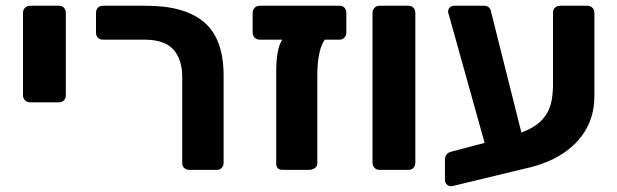

<svg xmlns="http://www.w3.org/2000/svg" viewBox="-20 -591 2147 668"><path d="M85 -235Q74 -235 67 -242Q60 -249 60 -260V-546Q60 -557 67 -564Q74 -571 85 -571H185Q196 -571 202.5 -564Q209 -557 209 -546V-260Q209 -249 202.5 -242Q196 -235 185 -235Z M639 0Q628 0 621 -6.5Q614 -13 614 -24V-322Q614 -385 583 -419Q552 -453 483 -453H338Q327 -453 320.5 -460Q314 -467 314 -478V-546Q314 -557 320.5 -564Q327 -571 338 -571H489Q623 -571 690.5 -513.5Q758 -456 758 -327V-25Q758 -14 751.5 -7Q745 0 734 0Z M963 0Q941 0 941 -22V-342Q941 -422 962 -453H884Q873 -453 866 -460Q859 -467 859 -478V-546Q859 -557 866 -564Q873 -571 884 -571H1161Q1172 -571 1178.5 -564Q1185 -557 1185 -546V-478Q1185 -468 1178.5 -460.5Q1172 -453 1161 -453H1110Q1097 -435 1090.5 -403Q1084 -371 1084 -332V-22Q1084 -12 1075 -6Q1066 0 1056 0Z M1301 0Q1290 0 1283 -7Q1276 -14 1276 -25V-546Q1276 -557 1283 -564Q1290 -571 1301 -571H1401Q1412 -571 1418.5 -564Q1425 -557 1425 -546V-25Q1425 -14 1418.5 -7Q1412 0 1401 0Z M1556 56Q1545 59 1536.5 52.5Q1528 46 1528 35V-35Q1528 -57 1549 -63L1666 -94L1544 -531Q1542 -539 1540.5 -543Q1539 -547 1539 -551Q1539 -559 1545 -565Q1551 -571 1559 -571H1664Q1674 -571 1679.5 -566.5Q1685 -562 1687 -556L1794 -130Q1827 -142 1848.5 -158.5Q1870 -175 1882.5 -196Q1895 -217 1899.5 -243Q1904 -269 1904 -300V-547Q1904 -558 1911 -564.5Q1918 -571 1929 -571H2023Q2034 -571 2041 -564Q2048 -557 2048 -546V-257Q2048 -160 1983 -93.5Q1918 -27 1800 -3Z"/></svg>

Font: Fz Rubik SemBd
Style: Regular
Weight: 600
Designer: Hubert and Fischer
Foundry: Hubert and Fischer
Version: Vit hóa bi FontZin.com